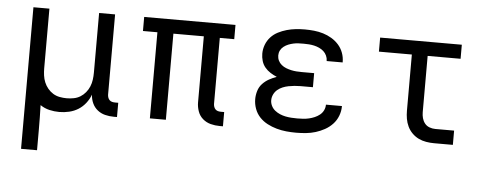

<svg xmlns="http://www.w3.org/2000/svg" viewBox="-49 -653 2499 993"><g transform="rotate(5 1200.0 -156.5)"><path d="M88 215V-520H171V-210Q171 -192 173.5 -173.5Q176 -155 183 -138Q190 -121 202 -106.5Q214 -92 229.5 -82.5Q245 -73 263.5 -69.5Q282 -66 300 -66Q318 -66 336.5 -69.5Q355 -73 370.5 -82.5Q386 -92 398 -106.5Q410 -121 417 -138Q424 -155 426.5 -173.5Q429 -192 429 -210V-520H512V-104Q512 -97 514.5 -89Q517 -81 522.5 -75.5Q528 -70 535.5 -68Q543 -66 551 -66H568V8H551Q528 8 506 2.5Q484 -3 466.5 -17Q449 -31 439.5 -52Q430 -73 429 -96Q420 -72 404 -51.5Q388 -31 366.5 -17.5Q345 -4 319.5 2Q294 8 268 8Q242 8 216.5 2Q191 -4 169 -19Q170 13 170.5 44.5Q171 76 171 107V215Z M1101 8Q1077 8 1054 2Q1031 -4 1013 -19.5Q995 -35 987 -58Q979 -81 979 -104V-447H821V0H738V-447H663V-520H1137V-446H1062V-104Q1062 -97 1064.5 -89Q1067 -81 1072.5 -75.5Q1078 -70 1085.5 -68Q1093 -66 1101 -66H1118V8Z M1497 8Q1472 8 1446.5 5.5Q1421 3 1396 -4Q1371 -11 1348 -23Q1325 -35 1307.5 -53.5Q1290 -72 1281 -96.5Q1272 -121 1272 -147Q1272 -168 1278.5 -189.5Q1285 -211 1300 -227Q1315 -243 1334 -253.5Q1353 -264 1373 -271Q1356 -278 1339.5 -288.5Q1323 -299 1311 -313.5Q1299 -328 1293.5 -346.5Q1288 -365 1288 -384Q1288 -408 1296.5 -430.5Q1305 -453 1321 -470.5Q1337 -488 1358.5 -499Q1380 -510 1403 -516.5Q1426 -523 1449.5 -525.5Q1473 -528 1497 -528Q1521 -528 1545 -525.5Q1569 -523 1592 -516Q1615 -509 1636 -496.5Q1657 -484 1673 -466Q1689 -448 1697.5 -425Q1706 -402 1706 -378Q1706 -377 1706 -376.5Q1706 -376 1706 -375H1623Q1623 -375 1623 -375.5Q1623 -376 1623 -376Q1623 -390 1617 -403Q1611 -416 1601 -425Q1591 -434 1578 -440Q1565 -446 1551.5 -449Q1538 -452 1524.5 -453Q1511 -454 1497 -454Q1484 -454 1470.5 -453.5Q1457 -453 1443.5 -450Q1430 -447 1417.5 -442Q1405 -437 1394 -428.5Q1383 -420 1377 -408Q1371 -396 1371 -382Q1371 -368 1377 -355.5Q1383 -343 1394 -334Q1405 -325 1418 -320Q1431 -315 1444.5 -312Q1458 -309 1472 -308Q1486 -307 1500 -307H1564V-234H1500Q1484 -234 1468.5 -232.5Q1453 -231 1437.5 -228Q1422 -225 1407.5 -219Q1393 -213 1381 -203Q1369 -193 1362 -178.5Q1355 -164 1355 -148Q1355 -148 1355 -148Q1355 -148 1355 -148Q1355 -133 1362 -119Q1369 -105 1381 -95.5Q1393 -86 1407 -80Q1421 -74 1436 -71Q1451 -68 1466.5 -67Q1482 -66 1497 -66Q1513 -66 1528 -67Q1543 -68 1558 -71.5Q1573 -75 1587 -81Q1601 -87 1613 -96.5Q1625 -106 1632 -120Q1639 -134 1639 -150Q1639 -150 1639 -150Q1639 -150 1639 -150H1722Q1722 -149 1722 -149Q1722 -149 1722 -148Q1722 -123 1712.5 -98.5Q1703 -74 1685.5 -55.5Q1668 -37 1645.5 -24.5Q1623 -12 1598.5 -4.5Q1574 3 1548.5 5.5Q1523 8 1497 8Z M2213 0Q2193 0 2172 -3.5Q2151 -7 2132.5 -16Q2114 -25 2099 -40Q2084 -55 2075 -74Q2066 -93 2062.5 -113.5Q2059 -134 2059 -155V-447H1888V-520H2312V-447H2141V-155Q2141 -139 2145 -124Q2149 -109 2158.5 -97Q2168 -85 2183 -79.5Q2198 -74 2213 -74H2311V0Z"/></g></svg>

Font: Iosevka Custom Extended
Style: Regular
Weight: 400
Width: 7
Monospace: yes
Designer: Belleve Invis
Foundry: Belleve Invis
Version: Version 11.2.4; ttfautohint (v1.8.4)